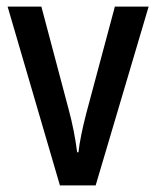

<svg xmlns="http://www.w3.org/2000/svg" viewBox="-20 -560 472 580"><path d="M161 0H269L429 -540H327L241 -219C229 -173 220 -129 217 -100H213C208 -141 199 -187 187 -231L105 -540H3Z"/></svg>

Font: Noto Sans Gurmukhi UI Condensed Medium
Style: Regular
Weight: 500
Width: 3
Designer: Jelle Bosma - Monotype Design Team
Foundry: Monotype Imaging Inc.
Version: Version 2.004